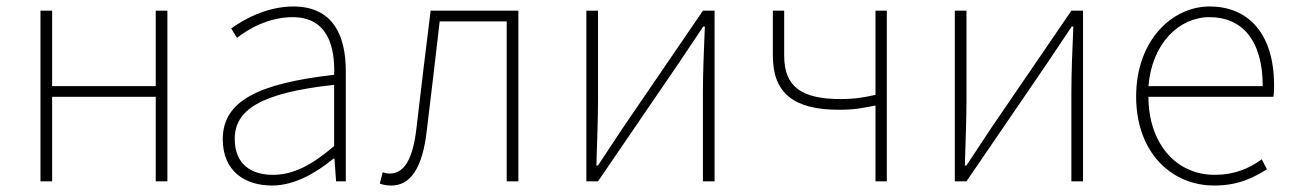

<svg xmlns="http://www.w3.org/2000/svg" viewBox="-20 -560 3997 593"><path d="M105 0H141V-261H461V0H497V-527H461V-294H141V-527H105Z M820 13C890 13 956 -26 1010 -70H1013L1018 0H1048V-341C1048 -448 1010 -540 886 -540C800 -540 727 -496 694 -472L712 -443C746 -470 809 -507 884 -507C993 -507 1015 -414 1012 -329C775 -302 668 -247 668 -130C668 -30 738 13 820 13ZM823 -20C759 -20 705 -50 705 -131C705 -220 783 -273 1012 -298V-109C943 -50 886 -20 823 -20Z M1189 13C1247 13 1285 -40 1298 -156C1312 -270 1325 -381 1338 -494H1545V0H1581V-527H1310C1295 -405 1280 -284 1266 -162C1255 -68 1228 -24 1184 -24C1175 -24 1169 -26 1162 -28L1153 7C1164 11 1173 13 1189 13Z M1791 0H1827L2075 -363L2152 -478H2157C2154 -407 2151 -336 2151 -277V0H2187V-527H2151L1903 -164C1881 -131 1849 -82 1827 -49H1822C1824 -120 1827 -191 1827 -249V-527H1791Z M2684 0H2719V-527H2684V-267C2644 -258 2615 -254 2577 -254C2457 -254 2402 -291 2402 -388V-527H2367V-388C2367 -271 2433 -221 2571 -221C2622 -221 2640 -226 2684 -234Z M2929 0H2965L3213 -363L3290 -478H3295C3292 -407 3289 -336 3289 -277V0H3325V-527H3289L3041 -164C3019 -131 2987 -82 2965 -49H2960C2962 -120 2965 -191 2965 -249V-527H2929Z M3730 13C3808 13 3853 -13 3893 -37L3877 -68C3837 -39 3792 -20 3732 -20C3608 -20 3527 -122 3527 -261H3913C3915 -274 3915 -286 3915 -297C3915 -453 3838 -540 3716 -540C3599 -540 3489 -434 3489 -262C3489 -90 3597 13 3730 13ZM3527 -294C3538 -427 3622 -507 3716 -507C3815 -507 3880 -437 3880 -294Z"/></svg>

Font: Noto Sans Japanese Thin
Style: Regular
Weight: 100
Designer: Ryoko NISHIZUKA (kana & ideographs); Paul D. Hunt (Latin, Greek & Cyrillic); Wenlong ZHANG (bopomofo); Sandoll Communica
Foundry: Adobe Systems Incorporated
Version: Version 1.000;PS 1;hotconv 1.0.78;makeotf.lib2.5.61930